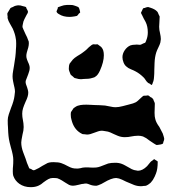

<svg xmlns="http://www.w3.org/2000/svg" viewBox="-20 -726 707 795"><path d="M214 -679Q215 -683 219 -691Q219 -695 220 -696Q224 -698 234 -701Q244 -705 256.5 -705.5Q269 -706 281 -705Q286 -704 291 -702Q296 -700 299 -699Q300 -699 302.5 -697.5Q305 -696 306 -695Q307 -694 308.5 -689.5Q310 -685 310 -684L312 -675Q312 -674 309.5 -672Q307 -670 306 -669Q302 -662 298 -660Q296 -659 293 -659Q290 -659 288 -658Q276 -656 268 -656Q242 -656 225 -667Q215 -672 214 -679ZM633 -57V-55Q633 -26 626 -8Q622 4 613 19Q604 32 598 35Q597 36 593.5 38.5Q590 41 587 42Q584 44 574 44Q570 45 563 45Q549 45 535.5 40Q522 35 502 26Q498 24 485.5 18Q473 12 461 11Q442 11 410 30Q401 36 387 41Q385 41 383.5 42Q382 43 380 43H376Q363 43 351 38Q349 37 344.5 35.5Q340 34 338 34H335Q329 34 327 35Q320 35 306 39Q290 43 282 43Q273 43 266 39.5Q259 36 251 30.5Q243 25 236 21Q226 15 217 12Q211 11 198 11Q189 11 180.5 15.5Q172 20 160 29Q150 38 141 42Q127 49 107 49Q80 49 60 35Q42 22 35 2Q33 -4 33 -16Q33 -31 34 -38Q35 -47 35 -65Q35 -82 25 -116Q19 -138 17 -150Q15 -162 14 -178Q13 -194 13 -200Q12 -209 12 -228Q12 -239 16.5 -253Q21 -267 26 -280Q31 -292 35 -305.5Q39 -319 40 -329Q42 -341 42 -346Q42 -354 40 -363Q38 -372 37 -376Q36 -380 34 -390.5Q32 -401 32 -410Q32 -420 34.5 -433.5Q37 -447 38 -454Q45 -492 46 -523Q47 -531 47 -546Q47 -561 45 -568Q43 -584 33 -607Q29 -615 21.5 -627.5Q14 -640 12 -649Q11 -652 11.5 -655Q12 -658 11 -661Q11 -663 10.5 -666.5Q10 -670 11 -672Q12 -674 17 -682L23 -692Q25 -694 28 -695Q31 -696 33 -697Q42 -702 44 -702Q52 -704 56 -704Q66 -704 73 -701Q86 -698 87 -697Q89 -695 89.5 -692Q90 -689 92 -687Q93 -685 94.5 -682Q96 -679 96 -677Q96 -673 90 -664Q87 -658 81.5 -647.5Q76 -637 75 -628Q73 -620 73 -614L77 -604L86 -584Q94 -569 95 -564L99 -554Q101 -539 94 -519Q93 -516 91 -508.5Q89 -501 89 -494Q89 -487 92 -479Q95 -471 96 -469Q103 -455 103 -445Q103 -434 97 -419Q91 -404 89 -398Q88 -396 87 -393Q86 -390 86 -387Q86 -379 92 -365Q93 -362 95 -355Q97 -348 97 -342Q97 -327 86 -305Q79 -289 75.5 -278Q72 -267 72 -255Q72 -242 75 -228Q76 -224 77 -215.5Q78 -207 78 -200Q78 -186 73 -168Q68 -143 68 -136Q68 -117 76 -95.5Q84 -74 86 -69Q92 -49 97 -39Q100 -30 101 -29L109 -26Q116 -21 119 -21Q122 -21 126 -23Q130 -25 132 -26Q138 -28 155 -39Q174 -50 177 -51Q190 -56 212 -54Q227 -54 240 -48Q246 -46 259 -39Q272 -32 280 -30Q286 -28 302 -28Q306 -28 312.5 -29.5Q319 -31 323 -32Q330 -33 344 -33Q352 -32 367 -32Q380 -32 387 -34Q395 -36 407 -41Q419 -46 428 -49Q440 -52 456 -52Q466 -52 471 -51Q484 -49 498 -41Q512 -33 516 -31Q525 -25 535 -22Q550 -19 551 -19Q570 -19 589 -38Q592 -41 596 -46.5Q600 -52 603 -55Q604 -57 612 -62Q617 -67 619 -67Q620 -67 623 -64Q624 -63 628 -61Q632 -59 633 -57ZM487 -489Q487 -504 496.5 -518Q506 -532 520 -538Q528 -541 541 -541Q546 -542 552 -541Q558 -540 563 -541L573 -546Q575 -547 577 -547.5Q579 -548 581 -549Q583 -551 586 -560Q592 -575 592 -592Q592 -617 583 -635Q580 -640 575.5 -648.5Q571 -657 568 -664Q567 -666 565.5 -668.5Q564 -671 564 -674L568 -682Q569 -684 570.5 -687.5Q572 -691 574 -692Q575 -693 579 -693Q581 -694 585.5 -695.5Q590 -697 593 -697Q594 -697 603 -694Q622 -688 631 -678Q633 -676 634.5 -672Q636 -668 637 -666L641 -658V-655Q641 -644 640 -634Q639 -624 639 -615Q639 -607 640 -601.5Q641 -596 642 -592Q646 -574 646 -564Q646 -560 644 -550Q642 -542 636 -530Q630 -518 627 -509Q621 -490 620 -466Q619 -442 619 -437Q619 -419 618 -410Q618 -408 617 -399Q616 -390 612 -382Q612 -380 610.5 -377.5Q609 -375 608 -374Q606 -374 601 -379Q599 -380 595.5 -381.5Q592 -383 591 -385Q587 -388 583 -394.5Q579 -401 575 -405Q559 -421 542 -430Q535 -434 522.5 -439Q510 -444 504 -450Q496 -456 491.5 -467.5Q487 -479 487 -489ZM315 -503Q318 -505 322 -508Q326 -511 330 -514Q337 -519 342.5 -525Q348 -531 355 -536Q356 -537 358.5 -539Q361 -541 364 -542Q366 -543 370 -542.5Q374 -542 376 -542Q377 -542 380 -542.5Q383 -543 385 -542L393 -536Q394 -535 396.5 -533.5Q399 -532 401 -529Q410 -519 410 -497Q410 -470 394 -434Q385 -414 374 -408Q372 -406 368 -405Q364 -404 361 -403Q350 -399 326 -399Q315 -397 305 -399Q292 -402 289 -403Q288 -403 282 -409Q274 -415 272 -418Q271 -419 270.5 -422Q270 -425 269 -426Q268 -428 266.5 -432.5Q265 -437 265 -439V-443Q265 -455 268 -462L275 -471Q281 -480 289.5 -486.5Q298 -493 315 -503ZM660 -151Q660 -148 659 -145Q658 -142 657 -140L655 -132Q654 -130 646 -128Q630 -125 627 -126Q625 -127 617 -132Q617 -132 599 -144Q586 -155 572 -161Q562 -164 552 -164Q545 -164 536.5 -163Q528 -162 524 -161Q511 -158 497 -158Q481 -158 467 -164Q453 -170 451 -171Q435 -179 427 -181L409 -184Q398 -186 386 -182Q374 -178 372 -177Q352 -169 343 -169H340Q335 -169 332 -170Q325 -170 321 -171Q319 -172 316.5 -173.5Q314 -175 312 -176Q285 -193 276 -230Q273 -239 273 -251Q273 -259 274 -262L278 -268Q280 -270 282 -274Q284 -278 286 -279Q290 -282 295 -285Q300 -288 305 -289Q320 -294 354 -292L374 -291Q389 -291 415 -289Q423 -288 436 -285Q449 -282 458 -282Q471 -282 488 -286.5Q505 -291 513 -293Q534 -298 541 -302Q548 -305 565 -322Q571 -328 573 -329Q576 -330 585 -330L592 -331Q596 -331 603 -324Q609 -322 612 -318Q615 -316 617 -308Q618 -306 619.5 -303Q621 -300 621 -298V-294L620 -259Q620 -242 623 -233Q626 -219 640 -200Q650 -182 654 -173Q660 -155 660 -151Z"/></svg>

Font: Rubik-Burned
Style: Regular
Weight: 400
Designer: NaN (generative design), Hubert & Fischer (Rubik source font outlines)
Foundry: NaN, Hubert & Fischer
Version: Version 1.000